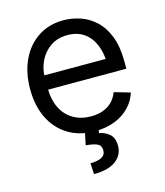

<svg xmlns="http://www.w3.org/2000/svg" viewBox="-114 -640 807 939"><g transform="rotate(-15 290.0 -170.0)"><path d="M305.7 11.7Q227.1 11.7 169.7 -23.4Q112.3 -58.6 81.5 -121.8Q50.8 -185.1 50.8 -268.6Q50.8 -352.5 81.1 -416.5Q111.3 -480.5 166.3 -516.6Q221.2 -552.7 294.9 -552.7Q337.4 -552.7 379.4 -538.6Q421.4 -524.4 455.8 -492.7Q490.2 -460.9 510.7 -408.7Q531.2 -356.4 531.2 -280.3V-244.1H110.4V-316.4H485.8L447.3 -289.1Q447.3 -343.8 430.2 -386.2Q413.1 -428.7 379.2 -453.1Q345.2 -477.5 294.9 -477.5Q244.6 -477.5 208.7 -452.9Q172.9 -428.2 153.8 -388.7Q134.8 -349.1 134.8 -303.7V-255.9Q134.8 -193.8 156.2 -150.9Q177.7 -107.9 216.3 -85.7Q254.9 -63.5 305.7 -63.5Q338.4 -63.5 365.2 -73Q392.1 -82.5 411.6 -101.8Q431.2 -121.1 441.4 -149.4L522.5 -126Q509.8 -85 479.7 -54Q449.7 -22.9 405.3 -5.6Q360.8 11.7 305.7 11.7ZM256.8 -2.9H326.2L320.3 25.4Q348.1 29.8 371.3 48.8Q394.5 67.9 394.5 109.4Q394.5 155.3 356.7 184.1Q318.8 212.9 245.1 212.9L242.2 157.2Q275.4 157.7 297.4 147.2Q319.3 136.7 319.3 112.3Q319.3 87.9 301 78.9Q282.7 69.8 242.2 66.4Z"/></g></svg>

Font: GitLab Sans
Style: Regular
Weight: 400
Designer: Rasmus Andersson
Foundry: Modifications by GitLab B.V., manufactured by rsms
Version: Version 4.000;git-c8fb6b7